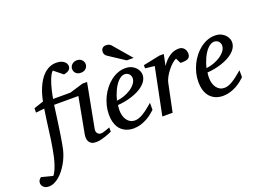

<svg xmlns="http://www.w3.org/2000/svg" viewBox="-262 -1069 2223 1629"><g transform="rotate(-20 849.5 -254.0)"><path d="M585 -28.8Q579.1 -26.4 563.2 -19.5Q547.4 -12.7 526.6 -5.6Q505.9 1.5 482.4 6.8Q459 12.2 438 12.2Q413.1 12.2 397.9 3.4Q382.8 -5.4 375.5 -19.5Q368.2 -33.7 367.4 -51.3Q366.7 -68.8 370.1 -85.9L430.2 -407.2H210.9Q209.5 -396 205.8 -368.2Q202.1 -340.3 197 -303.7Q191.9 -267.1 186 -225.3Q180.2 -183.6 174.1 -144.8Q168 -106 162.1 -73.2Q156.2 -40.5 151.9 -22Q145 5.9 133.3 35.4Q121.6 64.9 105.5 92.8Q89.4 120.6 69.8 145.5Q50.3 170.4 28.3 189Q6.3 207.5 -17.8 218.3Q-42 229 -66.9 229Q-85.9 229 -98.4 222.7Q-110.8 216.3 -117.7 207.8Q-124.5 199.2 -127.2 191.2Q-129.9 183.1 -129.9 179.2Q-129.9 160.2 -122.6 149.7Q-115.2 139.2 -103 130.9L-1 157.2Q11.7 141.1 22.5 117.7Q33.2 94.2 42.2 65.9Q51.3 37.6 58.6 5.1Q65.9 -27.3 71.8 -62Q84.5 -132.8 95.2 -220Q106 -307.1 121.1 -405.8L43.9 -397.9L44.9 -437L131.8 -465.8Q136.7 -492.2 145.3 -522.7Q153.8 -553.2 166.5 -583.3Q179.2 -613.3 196.5 -641.1Q213.9 -668.9 236.3 -690.2Q258.8 -711.4 286.9 -724.1Q314.9 -736.8 349.1 -736.8Q374.5 -736.8 392.1 -730.5Q409.7 -724.1 420.4 -714.6Q431.2 -705.1 436 -694.3Q440.9 -683.6 440.9 -674.8Q440.9 -650.9 423.3 -637.9Q405.8 -625 377.9 -621.1L299.8 -684.1Q289.1 -675.3 279.8 -658.7Q270.5 -642.1 262.2 -621.1Q253.9 -600.1 247.1 -576.4Q240.2 -552.7 234.9 -530.5Q229.5 -508.3 225.8 -489Q222.2 -469.7 220.2 -457H376L499 -494.1H540L463.9 -94.2Q461.9 -84 464.1 -74.7Q466.3 -65.4 471.4 -58.3Q476.6 -51.3 484.6 -47.1Q492.7 -43 502.9 -43Q511.7 -43 523.7 -46.1Q535.6 -49.3 547.6 -53.5Q559.6 -57.6 569.8 -61.5Q580.1 -65.4 585 -66.9ZM581.1 -641.1Q581.1 -629.9 576.9 -619.9Q572.8 -609.9 565.2 -602.1Q557.6 -594.2 546.1 -589.6Q534.7 -585 520 -585Q489.3 -585 473.6 -601.3Q458 -617.7 458 -641.1Q458 -650.9 462.2 -660.6Q466.3 -670.4 474.4 -678.5Q482.4 -686.5 494.1 -691.7Q505.9 -696.8 521 -696.8Q535.2 -696.8 546.4 -691.9Q557.6 -687 565.2 -679.2Q572.8 -671.4 576.9 -661.4Q581.1 -651.4 581.1 -641.1Z M915 -394Q915 -403.8 911.1 -413.3Q907.2 -422.9 900.4 -430.2Q893.6 -437.5 883.3 -442.1Q873 -446.8 860.8 -446.8Q844.2 -446.8 829.1 -438Q814 -429.2 800 -414.6Q786.1 -399.9 774.2 -380.9Q762.2 -361.8 752.7 -340.8Q743.2 -319.8 735.8 -298.3Q728.5 -276.9 724.1 -257.8Q755.9 -260.7 789.8 -272.5Q823.7 -284.2 851.6 -302.5Q879.4 -320.8 897.2 -344.2Q915 -367.7 915 -394ZM1003.9 -393.1Q1003.9 -365.7 991.2 -342.8Q978.5 -319.8 956.8 -301.3Q935.1 -282.7 906.5 -268.3Q877.9 -253.9 846.4 -243.9Q814.9 -233.9 782.2 -227.8Q749.5 -221.7 719.7 -220.2Q718.3 -210.4 717 -196.8Q715.8 -183.1 715.8 -173.8Q715.8 -146.5 722.4 -123.5Q729 -100.6 741.5 -83.7Q753.9 -66.9 771.5 -57.4Q789.1 -47.9 811 -47.9Q844.7 -47.9 885.3 -72.3Q925.8 -96.7 981 -145V-82Q966.8 -68.4 946.3 -52Q925.8 -35.6 899.7 -21.2Q873.5 -6.8 842.8 2.7Q812 12.2 777.8 12.2Q762.7 12.2 744.9 9.3Q727.1 6.3 709.5 -1.2Q691.9 -8.8 675.5 -22Q659.2 -35.2 646.7 -55.4Q634.3 -75.7 626.7 -103.8Q619.1 -131.8 619.1 -169.9Q619.1 -209.5 628.7 -248.8Q638.2 -288.1 655.5 -324Q672.9 -359.9 697.3 -390.9Q721.7 -421.9 751 -444.6Q780.3 -467.3 813.7 -480.2Q847.2 -493.2 882.8 -493.2Q917.5 -493.2 940.7 -481.7Q963.9 -470.2 978 -454.1Q992.2 -438 998 -420.9Q1003.9 -403.8 1003.9 -393.1ZM919.4 -550.8 774.4 -646Q764.2 -652.8 757.8 -662.8Q751.5 -672.9 751.5 -688Q751.5 -695.3 753.7 -703.1Q755.9 -710.9 761 -717.3Q766.1 -723.6 774.7 -727.8Q783.2 -731.9 796.4 -731.9Q807.1 -731.9 814.7 -730Q822.3 -728 828.1 -724.9Q834 -721.7 838.6 -717Q843.3 -712.4 847.7 -707L981.4 -550.8Z M1430.2 -426.8Q1430.2 -409.2 1423.8 -398.7Q1417.5 -388.2 1405.8 -382.8Q1394 -377.4 1377.7 -375.7Q1361.3 -374 1340.8 -374L1316.9 -421.9Q1298.3 -414.1 1277.1 -394.8Q1255.9 -375.5 1236.8 -350.8Q1217.8 -326.2 1203.6 -300Q1189.5 -273.9 1185.1 -252L1132.8 0H1040L1126 -424.8L1042 -434.1V-462.9L1192.9 -494.1H1232.9L1211.9 -393.1Q1242.7 -440.4 1281.7 -467.3Q1320.8 -494.1 1366.2 -494.1Q1384.3 -494.1 1396.5 -487.5Q1408.7 -481 1416.3 -470.7Q1423.8 -460.4 1427 -448.7Q1430.2 -437 1430.2 -426.8Z M1723.1 -394Q1723.1 -403.8 1719.2 -413.3Q1715.3 -422.9 1708.5 -430.2Q1701.7 -437.5 1691.4 -442.1Q1681.2 -446.8 1668.9 -446.8Q1652.3 -446.8 1637.2 -438Q1622.1 -429.2 1608.2 -414.6Q1594.2 -399.9 1582.3 -380.9Q1570.3 -361.8 1560.8 -340.8Q1551.3 -319.8 1543.9 -298.3Q1536.6 -276.9 1532.2 -257.8Q1564 -260.7 1597.9 -272.5Q1631.8 -284.2 1659.7 -302.5Q1687.5 -320.8 1705.3 -344.2Q1723.1 -367.7 1723.1 -394ZM1812 -393.1Q1812 -365.7 1799.3 -342.8Q1786.6 -319.8 1764.9 -301.3Q1743.2 -282.7 1714.6 -268.3Q1686 -253.9 1654.5 -243.9Q1623 -233.9 1590.3 -227.8Q1557.6 -221.7 1527.8 -220.2Q1526.4 -210.4 1525.1 -196.8Q1523.9 -183.1 1523.9 -173.8Q1523.9 -146.5 1530.5 -123.5Q1537.1 -100.6 1549.6 -83.7Q1562 -66.9 1579.6 -57.4Q1597.2 -47.9 1619.1 -47.9Q1652.8 -47.9 1693.4 -72.3Q1733.9 -96.7 1789.1 -145V-82Q1774.9 -68.4 1754.4 -52Q1733.9 -35.6 1707.8 -21.2Q1681.6 -6.8 1650.9 2.7Q1620.1 12.2 1585.9 12.2Q1570.8 12.2 1553 9.3Q1535.2 6.3 1517.6 -1.2Q1500 -8.8 1483.6 -22Q1467.3 -35.2 1454.8 -55.4Q1442.4 -75.7 1434.8 -103.8Q1427.2 -131.8 1427.2 -169.9Q1427.2 -209.5 1436.8 -248.8Q1446.3 -288.1 1463.6 -324Q1481 -359.9 1505.4 -390.9Q1529.8 -421.9 1559.1 -444.6Q1588.4 -467.3 1621.8 -480.2Q1655.3 -493.2 1690.9 -493.2Q1725.6 -493.2 1748.8 -481.7Q1772 -470.2 1786.1 -454.1Q1800.3 -438 1806.2 -420.9Q1812 -403.8 1812 -393.1Z"/></g></svg>

Font: Charis SIL
Style: Italic
Weight: 400
Italic angle: -11°
Foundry: SIL International
Version: Version 4.112